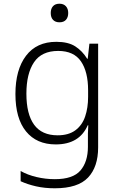

<svg xmlns="http://www.w3.org/2000/svg" viewBox="-20 -767 640 1033"><path d="M275 246Q220 246 174 235.5Q128 225 91 208V153Q128 174 176.5 185.5Q225 197 275 197Q373 197 413 150Q453 103 453 23V-11Q453 -32 453 -49Q453 -66 455 -93H452Q407 10 280 10Q177 10 120 -60Q63 -130 63 -261Q63 -392 120 -467Q177 -542 283 -542Q347 -542 385 -517.5Q423 -493 449 -451H452L461 -532H508V26Q508 131 453.5 188.5Q399 246 275 246ZM290 -39Q349 -39 385.5 -66Q422 -93 438 -140Q454 -187 454 -246V-281Q454 -381 415.5 -437Q377 -493 293 -493Q204 -493 163 -432Q122 -371 122 -263Q122 -153 163.5 -96Q205 -39 290 -39ZM300 -647Q278 -647 265.5 -660Q253 -673 253 -697Q253 -720 265 -733.5Q277 -747 300 -747Q322 -747 334.5 -733.5Q347 -720 347 -697Q347 -674 335 -660.5Q323 -647 300 -647Z"/></svg>

Font: Noto Sans Mono Light
Style: Regular
Weight: 300
Designer: Monotype Design Team
Foundry: Monotype Imaging Inc.
Version: Version 2.014; ttfautohint (v1.8.4.7-5d5b)